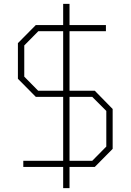

<svg xmlns="http://www.w3.org/2000/svg" viewBox="-20 -867 678 997"><path d="M308 110V0H101V-32H308V-364H166L73 -458V-643L166 -737H308V-847H341V-737H530V-705H341V-396H472L565 -301V-94L472 0H341V110ZM178 -396H308V-705H179L106 -631V-469ZM341 -32H459L532 -106V-291L459 -364H341Z"/></svg>

Font: Tomorrow ExtraLight
Style: Regular
Weight: 275
Designer: Tony de Marco, Monica Rizzolli
Foundry: Just in Type
Version: Version 2.002